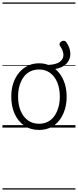

<svg xmlns="http://www.w3.org/2000/svg" viewBox="-20 -1030 629 1550"><path d="M295 19Q227 19 176.5 -15.5Q126 -50 98.5 -110.5Q71 -171 71 -250Q71 -310 87.5 -359Q104 -408 134.5 -444Q165 -480 205.5 -499.5Q246 -519 295 -519Q315 -519 333.5 -516Q352 -513 369 -506Q434 -509 463.5 -531.5Q493 -554 492 -588Q491 -622 464 -660Q458 -669 461.5 -679Q465 -689 474.5 -695Q484 -701 495 -701Q506 -701 514 -691Q547 -645 548 -598.5Q549 -552 518.5 -518Q488 -484 426 -473Q469 -438 493.5 -380.5Q518 -323 518 -250Q518 -202 507.5 -161Q497 -120 478 -87Q459 -54 432 -30Q405 -6 370.5 6.5Q336 19 295 19ZM295 -31Q334 -31 365 -46.5Q396 -62 417.5 -91.5Q439 -121 451 -161.5Q463 -202 463 -250Q463 -315 442.5 -364.5Q422 -414 384.5 -441.5Q347 -469 295 -469Q256 -469 224.5 -453.5Q193 -438 171.5 -409Q150 -380 138 -339.5Q126 -299 126 -250Q126 -185 146.5 -135.5Q167 -86 205 -58.5Q243 -31 295 -31ZM0 490H589V500H0ZM0 -20H589V0H0ZM0 -505H589V-500H0ZM0 -1010H589V-1000H0Z"/></svg>

Font: Playwrite ES Deco Guides
Style: Regular
Weight: 400
Designer: Veronika Burian, José Scaglione
Foundry: TypeTogether
Version: Version 1.003